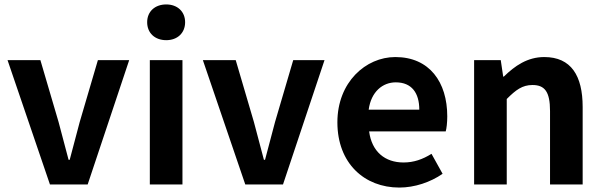

<svg xmlns="http://www.w3.org/2000/svg" viewBox="-20 -831 2718 865"><path d="M205 0H375L562 -560H421L339 -281C324 -226 309 -168 294 -111H289C274 -168 259 -226 244 -281L162 -560H14Z M729 -650C779 -650 814 -682 814 -731C814 -779 779 -811 729 -811C678 -811 643 -779 643 -731C643 -682 678 -650 729 -650ZM655 0H802V-560H655Z M1085 0H1255L1442 -560H1301L1219 -281C1204 -226 1189 -168 1174 -111H1169C1154 -168 1139 -226 1124 -281L1042 -560H894Z M1779 14C1848 14 1919 -10 1974 -48L1924 -138C1884 -113 1844 -99 1798 -99C1715 -99 1655 -147 1643 -239H1988C1992 -252 1995 -279 1995 -307C1995 -461 1915 -574 1761 -574C1628 -574 1500 -461 1500 -280C1500 -95 1622 14 1779 14ZM1641 -337C1652 -418 1704 -460 1763 -460C1835 -460 1869 -412 1869 -337Z M2116 0H2263V-385C2304 -426 2333 -448 2379 -448C2434 -448 2458 -418 2458 -331V0H2605V-349C2605 -490 2553 -574 2432 -574C2356 -574 2299 -534 2250 -486H2247L2236 -560H2116Z"/></svg>

Font: DAIFUKU Sans JP
Style: Bold
Weight: 700
Designer: Original font ‘Source Han Sans JP’ : Ryoko NISHIZUKA  (kana, bopomofo & ideographs); Paul D. Hunt (Latin, Greek & Cyrill
Foundry: Daifuku
Version: Version 1.001